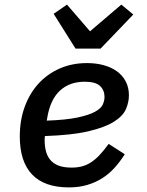

<svg xmlns="http://www.w3.org/2000/svg" viewBox="-20 -802 640 834"><path d="M308 -591 213 -742 271 -782 371 -666 507 -782 559 -739 417 -591ZM279 12Q173 12 119.5 -44Q66 -100 66 -209Q66 -280 87.5 -338.5Q109 -397 147.5 -439Q186 -481 239.5 -504.5Q293 -528 358 -528Q397 -528 430 -519Q463 -510 487.5 -492.5Q512 -475 526 -448.5Q540 -422 540 -388Q540 -359 527.5 -329Q515 -299 476 -274Q437 -249 365 -232Q293 -215 175 -211Q174 -204 174 -198.5Q174 -193 174 -191Q174 -167 179.5 -145.5Q185 -124 198 -108Q211 -92 233.5 -83Q256 -74 291 -74Q316 -74 336.5 -79.5Q357 -85 375.5 -97Q394 -109 412.5 -128.5Q431 -148 452 -177L522 -132Q501 -99 477 -72.5Q453 -46 423.5 -27.5Q394 -9 358.5 1.5Q323 12 279 12ZM348 -447Q282 -447 240 -408Q198 -369 185 -289L183 -278Q267 -281 316.5 -291.5Q366 -302 392.5 -316.5Q419 -331 426.5 -348Q434 -365 434 -381Q434 -410 414.5 -428.5Q395 -447 348 -447Z"/></svg>

Font: IBM Plex Mono Medium
Style: Italic
Weight: 500
Italic angle: -9°
Monospace: yes
Designer: Mike Abbink, Paul van der Laan, Pieter van Rosmalen
Foundry: Bold Monday
Version: Version 2.3